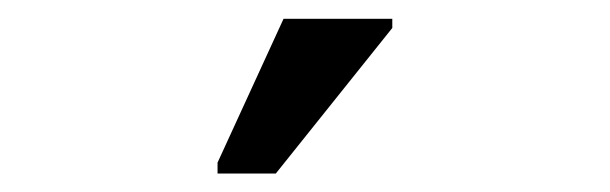

<svg xmlns="http://www.w3.org/2000/svg" viewBox="-20 -778 654 206"><path d="M275.9 -591.8H213.4V-603.5L284.2 -757.8H400.9V-748Z"/></svg>

Font: Lunasima
Style: Regular
Weight: 400
Designer: The DocRepair Project, Monotype Design Team
Foundry: Google
Version: Version 2.009